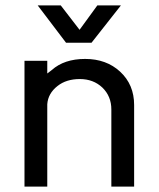

<svg xmlns="http://www.w3.org/2000/svg" viewBox="-20 -688 585 708"><path d="M425.8 -668 317.4 -530.3H223.6L119.1 -668H204.1L273.4 -578.1L338.9 -668ZM70.3 -463.9H154.3V-417L170.9 -429.7Q216.8 -470.7 293.9 -470.7Q372.1 -470.7 422.9 -423.8Q474.6 -376 474.6 -300.8V0H390.6V-284.2Q390.6 -333 357.4 -365.2Q324.2 -396.5 274.4 -396.5Q224.6 -396.5 192.4 -371.1Q157.2 -343.8 154.3 -303.7V0H70.3Z"/></svg>

Font: BF_TEXT
Style: Regular
Weight: 400
Foundry: EA DICE
Version: Version 1.404